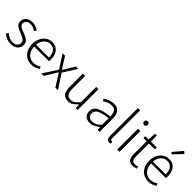

<svg xmlns="http://www.w3.org/2000/svg" viewBox="253 -2153 3478 3478"><g transform="rotate(45 1992.0 -414.0)"><path d="M231 13.2Q172.4 13.2 122.1 -8.3Q71.8 -29.8 35.2 -60.1L65.9 -102.1Q100.6 -73.7 139.9 -54.4Q179.2 -35.2 233.9 -35.2Q294.9 -35.2 325.4 -64.9Q356 -94.7 356 -136.2Q356 -167.5 336.7 -188.7Q317.4 -210 287.6 -224.4Q257.8 -238.8 227.1 -250Q187.5 -264.2 150.1 -282Q112.8 -299.8 88.4 -328.4Q64 -356.9 64 -402.8Q64 -441.9 84.2 -474.6Q104.5 -507.3 143.6 -527.1Q182.6 -546.9 238.8 -546.9Q283.2 -546.9 324 -530.5Q364.7 -514.2 394 -490.2L362.8 -450.2Q335.9 -470.2 306.4 -484.1Q276.9 -498 237.8 -498Q178.2 -498 150.1 -470Q122.1 -441.9 122.1 -405.8Q122.1 -376.5 139.2 -357.7Q156.2 -338.9 183.6 -326.2Q210.9 -313.5 242.2 -301.8Q283.2 -286.6 322.8 -268.6Q362.3 -250.5 388.2 -220.5Q414.1 -190.4 414.1 -139.2Q414.1 -98.1 392.8 -63.5Q371.6 -28.8 330.8 -7.8Q290 13.2 231 13.2Z M756.3 13.2Q687.5 13.2 631.3 -20.3Q575.2 -53.7 541.7 -116.2Q508.3 -178.7 508.3 -266.1Q508.3 -352.5 541.7 -415.5Q575.2 -478.5 628.7 -512.7Q682.1 -546.9 742.2 -546.9Q838.9 -546.9 893.6 -481.4Q948.2 -416 948.2 -298.8Q948.2 -276.4 945.3 -256.8H567.4Q568.8 -191.9 593.5 -142.1Q618.2 -92.3 661.4 -64.2Q704.6 -36.1 762.2 -36.1Q804.7 -36.1 839.4 -48.6Q874 -61 904.3 -82L926.3 -39.1Q894 -18.6 854 -2.7Q814 13.2 756.3 13.2ZM567.4 -303.2H895Q895 -399.9 854 -448.5Q813 -497.1 743.2 -497.1Q699.7 -497.1 661.6 -473.9Q623.5 -450.7 598.1 -407.2Q572.8 -363.8 567.4 -303.2Z M1001.5 0 1181.2 -278.8 1016.1 -533.2H1080.6L1162.1 -401.9Q1175.8 -379.4 1189.9 -357.7Q1204.1 -335.9 1219.2 -314H1223.1Q1236.8 -335.9 1249.8 -357.7Q1262.7 -379.4 1276.4 -401.9L1355.5 -533.2H1416.5L1251.5 -272.9L1431.2 0H1366.2L1275.4 -141.1Q1261.7 -165.5 1246.3 -190.2Q1231 -214.8 1214.4 -237.8H1209.5Q1194.3 -214.8 1179.7 -190.2Q1165 -165.5 1149.4 -141.1L1063.5 0Z M1699.2 13.2Q1616.2 13.2 1577.1 -38.1Q1538.1 -89.4 1538.1 -191.9V-533.2H1596.2V-199.2Q1596.2 -117.2 1623.5 -78.1Q1650.9 -39.1 1712.4 -39.1Q1758.8 -39.1 1796.1 -64Q1833.5 -88.9 1878.4 -143.1V-533.2H1936.5V0H1887.2L1882.3 -87.9H1879.4Q1840.3 -43 1797.6 -14.9Q1754.9 13.2 1699.2 13.2Z M2253.9 13.2Q2189.5 13.2 2144.3 -23.2Q2099.1 -59.6 2099.1 -133.8Q2099.1 -222.7 2180.9 -268.8Q2262.7 -314.9 2439 -335Q2439.9 -374.5 2430.4 -411.4Q2420.9 -448.2 2394.3 -472.2Q2367.7 -496.1 2316.9 -496.1Q2264.6 -496.1 2220.7 -476.1Q2176.8 -456.1 2148.9 -435.1L2123 -477.1Q2143.6 -491.2 2174.3 -507.3Q2205.1 -523.4 2243.4 -535.2Q2281.7 -546.9 2325.2 -546.9Q2388.7 -546.9 2426.3 -519.3Q2463.9 -491.7 2480.5 -444.3Q2497.1 -397 2497.1 -337.9V0H2448.2L2441.9 -67.9H2439.9Q2399.4 -35.2 2352.3 -11Q2305.2 13.2 2253.9 13.2ZM2266.1 -36.1Q2310.5 -36.1 2351.3 -56.9Q2392.1 -77.6 2439 -119.1V-292Q2334 -279.8 2272.2 -259.3Q2210.4 -238.8 2183.8 -208.5Q2157.2 -178.2 2157.2 -137.2Q2157.2 -82 2189.5 -59.1Q2221.7 -36.1 2266.1 -36.1Z M2753.9 13.2Q2683.1 13.2 2683.1 -79.1V-794.9H2741.2V-73.2Q2741.2 -37.1 2765.1 -37.1Q2768.1 -37.1 2772 -37.4Q2775.9 -37.6 2784.2 -39.1L2793 6.8Q2785.6 9.3 2776.9 11.2Q2768.1 13.2 2753.9 13.2Z M2950.2 0V-533.2H3008.3V0ZM2980 -658.2Q2960 -658.2 2946.5 -671.4Q2933.1 -684.6 2933.1 -707Q2933.1 -728 2946.5 -740.5Q2960 -752.9 2980 -752.9Q2999.5 -752.9 3012.7 -740.5Q3025.9 -728 3025.9 -707Q3025.9 -684.6 3012.7 -671.4Q2999.5 -658.2 2980 -658.2Z M3356.9 13.2Q3278.3 13.2 3249 -32.2Q3219.7 -77.6 3219.7 -151.9V-483.9H3136.7V-527.8L3222.2 -533.2L3229 -687H3277.8V-533.2H3431.2V-483.9H3277.8V-147.9Q3277.8 -97.7 3295.7 -67.4Q3313.5 -37.1 3366.7 -37.1Q3381.8 -37.1 3399.7 -41.7Q3417.5 -46.4 3432.1 -53.2L3445.8 -6.8Q3422.9 1.5 3398.9 7.3Q3375 13.2 3356.9 13.2Z M3750 13.2Q3681.2 13.2 3625 -20.3Q3568.8 -53.7 3535.4 -116.2Q3502 -178.7 3502 -266.1Q3502 -352.5 3535.4 -415.5Q3568.8 -478.5 3622.3 -512.7Q3675.8 -546.9 3735.8 -546.9Q3832.5 -546.9 3887.2 -481.4Q3941.9 -416 3941.9 -298.8Q3941.9 -276.4 3939 -256.8H3561Q3562.5 -191.9 3587.2 -142.1Q3611.8 -92.3 3655 -64.2Q3698.2 -36.1 3755.9 -36.1Q3798.3 -36.1 3833 -48.6Q3867.7 -61 3897.9 -82L3919.9 -39.1Q3887.7 -18.6 3847.7 -2.7Q3807.6 13.2 3750 13.2ZM3561 -303.2H3888.7Q3888.7 -399.9 3847.7 -448.5Q3806.6 -497.1 3736.8 -497.1Q3693.4 -497.1 3655.3 -473.9Q3617.2 -450.7 3591.8 -407.2Q3566.4 -363.8 3561 -303.2ZM3708 -634.8 3675.8 -665 3826.7 -840.8 3868.7 -803.2Z"/></g></svg>

Font: Source Han Sans CN Light
Style: Regular
Weight: 300
Designer: Ryoko NISHIZUKA  (kana, bopomofo & ideographs); Paul D. Hunt (Latin, Greek & Cyrillic); Sandoll Communications , Soo-you
Foundry: Adobe
Version: Version 2.000;hotconv 1.0.107;makeotfexe 2.5.65593